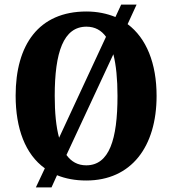

<svg xmlns="http://www.w3.org/2000/svg" viewBox="-20 -775 749 835"><path d="M175 -43 136 40H204L228 -13C265 2 307 10 355 10C551 10 661 -137 661 -358C661 -499 617 -609 535 -670L574 -755H507L482 -701C445 -716 403 -725 356 -725C148 -725 48 -580 48 -359C48 -216 90 -104 175 -43ZM441 -615 237 -176C224 -223 218 -285 218 -358C218 -548 256 -659 356 -659C393 -659 421 -643 441 -615ZM355 -56C318 -56 290 -72 269 -101L473 -539C485 -492 491 -431 491 -358C491 -168 455 -56 355 -56Z"/></svg>

Font: Noto Serif Myanmar Condensed ExtraBold
Style: Regular
Weight: 800
Width: 3
Designer: Ben Mitchell and the Monotype Design Team
Foundry: Monotype Imaging Inc.
Version: Version 2.106